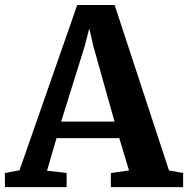

<svg xmlns="http://www.w3.org/2000/svg" viewBox="-35 -768 772 788"><path d="M45 -69 282 -747.5H435.5L658.5 -68.5L716.5 -58V0H420V-58L494.5 -68.5L454.5 -201H197L158 -67.5L238.5 -58V0H-14.5L-15 -58ZM435 -269 348.5 -577.5 331.5 -651.5 312 -576.5 216 -269Z"/></svg>

Font: Merriweather 24pt
Style: Bold
Weight: 700
Designer: Eben Sorkin
Foundry: Eben Sorkin
Version: Version 2.100